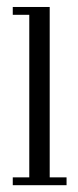

<svg xmlns="http://www.w3.org/2000/svg" viewBox="-20 -544 230 564"><path d="M17.5 0V-23H66V-500.5H17.5V-523.5H126V-23H175.5V0Z"/></svg>

Font: Imbue 48pt Light
Style: Regular
Weight: 300
Designer: Tyler Finck
Foundry: Etcetera Type Company
Version: Version 1.102